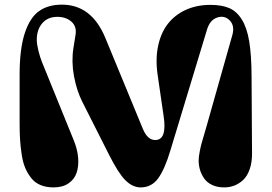

<svg xmlns="http://www.w3.org/2000/svg" viewBox="-20 -796 1176 831"><path d="M688 -294.9 662.1 -473.1Q652.3 -541.5 664.6 -598.4Q676.8 -655.3 707.3 -693.8Q737.8 -732.4 784.9 -753.7Q832 -774.9 891.1 -774.9Q939.9 -774.9 972.2 -761Q1004.4 -747.1 1026.6 -711.7Q1048.8 -676.3 1058.6 -617.2Q1068.4 -558.1 1068.8 -466.8L1070.8 -133.8Q1071.3 -93.3 1060.5 -63Q1049.8 -32.7 1031.7 -16.4Q1013.7 0 993.2 7.6Q972.7 15.1 950.2 15.1Q920.4 15.1 897.9 4.4Q875.5 -6.3 863.3 -24.2Q851.1 -42 845.5 -61.3Q839.8 -80.6 839.8 -101.1Q839.8 -116.2 844 -137.9Q848.1 -159.7 851.8 -173.3Q855.5 -187 863.8 -214.6Q872.1 -242.2 873 -246.1L985.8 -645Q996.6 -684.6 974.4 -707.5Q952.1 -730.5 920.4 -720.2Q888.7 -710 876 -668L717.8 -146Q693.4 -64 664.8 -24.4Q636.2 15.1 588.9 15.1Q553.7 15.1 522.7 -15.9Q491.7 -46.9 452.1 -126L335.9 -356Q311.5 -404.8 300 -467.5Q288.6 -530.3 297.9 -588.9L307.1 -646Q312.5 -682.1 288.8 -702.6Q265.1 -723.1 228 -723.1Q187 -723.1 163.1 -695.6Q139.2 -668 139.2 -624Q139.2 -605 146.2 -576.7Q153.3 -548.3 161.1 -528.8L298.8 -189.9Q314.9 -150.9 318.1 -114.3Q321.3 -77.6 311.8 -48.8Q302.2 -20 276.6 -2.4Q251 15.1 211.9 15.1Q180.2 15.1 155.8 5.1Q131.3 -4.9 115.5 -24.9Q99.6 -44.9 89.4 -68.8Q79.1 -92.8 74 -126.5Q68.8 -160.2 66.9 -190.9Q64.9 -221.7 64.9 -262.2V-473.1Q64.9 -583.5 86.9 -651.4Q108.9 -719.2 148.4 -747.6Q188 -775.9 248 -775.9Q376.5 -775.9 436 -631.8L598.1 -238.8Q618.2 -189.9 651.9 -189.9Q704.1 -189.9 688 -294.9Z"/></svg>

Font: Pilowlava
Style: Regular
Weight: 400
Designer: Anton Moglia, Jérémy Landes, Maksym Kobuzan (Cyrillic), Velvetyne Type Foundry
Foundry: Anton Moglia, Jérémy Landes, Velvetyne Type Foundry
Version: Version 1.001;hotconv 1.0.109;makeotfexe 2.5.65596